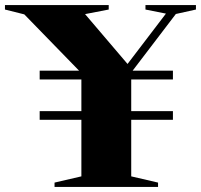

<svg xmlns="http://www.w3.org/2000/svg" viewBox="-66 -735 791 755"><path d="M614 -298V-264H450V-41.5L555.5 -17V0H148.5V-17L254 -41.5V-264H90V-298H254V-422.5H90V-457H245L29.5 -678.5L-46.5 -697.5V-715H361.5V-697.5L268.5 -679.5L435.5 -483.5L586.5 -681.5L506 -697.5V-715H704.5V-697.5L625.5 -680L455.5 -457H614V-422.5H450V-298Z"/></svg>

Font: Newsreader 72pt
Style: Bold
Weight: 700
Designer: Hugues Gentile
Foundry: Production Type
Version: Version 1.003; ttfautohint (v1.8.3)